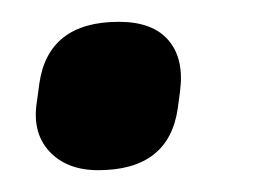

<svg xmlns="http://www.w3.org/2000/svg" viewBox="-20 -150 238 176"><path d="M70 6Q41 6 25 -11.5Q9 -29 14 -58L16 -73Q24 -130 89 -130Q120 -130 134.5 -113Q149 -96 145 -66L143 -51Q135 6 70 6Z"/></svg>

Font: Sofia Sans Extra Condensed
Style: Bold Italic
Weight: 700
Italic angle: -9°
Designer: Botio Nikoltchev, Ani Petrova
Foundry: lettersoup
Version: Version 4.101